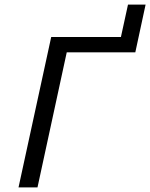

<svg xmlns="http://www.w3.org/2000/svg" viewBox="-20 -820 657 840"><path d="M617 -800 572 -591H272L144 0H61L204 -658H509L540 -800Z"/></svg>

Font: EauTest Medium
Style: Italic
Weight: 500
Italic angle: -12°
Designer: Christian Thalmann (Catharsis Fonts)
Version: Version 0.001;PS 000.001;hotconv 1.0.88;makeotf.lib2.5.64775